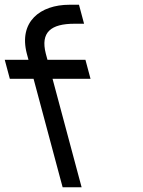

<svg xmlns="http://www.w3.org/2000/svg" viewBox="-109 -769 603 809"><path d="M183.8 -749C59.8 -749 -30.9 -677 4 -543L11 -517H-49H-89L-67.6 -437H-27.6H32.4L144.1 -20L154.9 20H234.9L224.1 -20L112.4 -437H232.4H272.4L251 -517H211H91L84 -543C60.9 -633 105.2 -669 205.2 -669H245.2L223.8 -749Z"/></svg>

Font: Nordica Advanced
Style: RegularLObl
Weight: 300
Version: Version 1.07